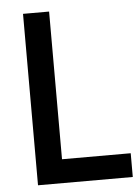

<svg xmlns="http://www.w3.org/2000/svg" viewBox="-51 -741 569 781"><g transform="rotate(-5 233.0 -350.0)"><path d="M72.5 0V-700H179V-97H459.5V0Z"/></g></svg>

Font: Cabin SemiCondensedMedium
Style: Regular
Weight: 500
Width: 4
Designer: Pablo Impallari
Foundry: Pablo Impallari. http://www.impallari.com Igino Marini. http://www.ikern.com
Version: Version 3.001